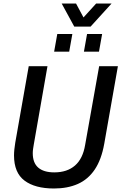

<svg xmlns="http://www.w3.org/2000/svg" viewBox="-20 -1064 693 1096"><path d="M288 12Q180 12 120 -33Q60 -78 60 -177Q60 -193 62 -211.5Q64 -230 67 -249L144 -686H251L173 -240Q171 -229 169 -215Q167 -201 167 -190Q167 -134 198.5 -107Q230 -80 290 -80Q363 -80 408 -119Q453 -158 466 -237L546 -686H653L575 -243Q559 -153 521 -96.5Q483 -40 424.5 -14Q366 12 288 12ZM289 -769 307 -870H393L375 -769ZM459 -769 477 -870H563L545 -769ZM617 -1044 497 -912H404L332 -1044H414L474 -932L428 -933L529 -1044Z"/></svg>

Font: Archivo SemiCondensed Medium
Style: Italic
Weight: 500
Width: 4
Italic angle: -10°
Designer: Hector Gatti
Foundry: Omnibus-Type
Version: Version 2.001